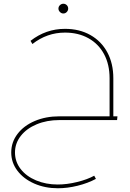

<svg xmlns="http://www.w3.org/2000/svg" viewBox="-20 -641 696 1025"><path d="M607 -20 605 0H297Q230 0 176 22.5Q122 45 91 84.5Q60 124 60 173Q60 222 90 261Q120 300 172.5 322Q225 344 288 344Q338 344 392.5 330.5Q447 317 483 297L492 314Q449 337 394.5 350.5Q340 364 289 364Q220 364 163 339Q106 314 73 270.5Q40 227 40 173Q40 118 73.5 74Q107 30 165.5 5Q224 -20 297 -20V-19L298 -20H565V-223Q565 -297 535.5 -352Q506 -407 452 -437Q398 -467 327 -467Q231 -467 153 -406L143 -423Q225 -487 327 -487Q404 -487 462.5 -454Q521 -421 553 -361.5Q585 -302 585 -223V-20ZM292 -595Q292 -606 300 -613.5Q308 -621 318 -621Q329 -621 336.5 -613.5Q344 -606 344 -595Q344 -585 336.5 -577Q329 -569 318 -569Q308 -569 300 -577Q292 -585 292 -595Z"/></svg>

Font: Montserrat-Arabic Thin
Style: Regular
Weight: 250
Designer: Mohamed Gaber
Foundry: Kief Type Foundry
Version: Version 5.008